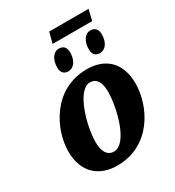

<svg xmlns="http://www.w3.org/2000/svg" viewBox="-199 -953 986 1080"><g transform="rotate(-30 294.0 -412.5)"><path d="M270 -765H527L544 -835H288ZM271 -587C303 -587 332 -618 332 -675C332 -709 314 -725 287 -725C248 -725 226 -684 226 -637C226 -602 244 -587 271 -587ZM476 -587C509 -587 537 -618 537 -675C537 -709 518 -725 491 -725C453 -725 431 -684 431 -637C431 -602 449 -587 476 -587ZM244 10C466 10 563 -197 563 -339C563 -486 474 -546 365 -546C143 -546 44 -335 44 -197C44 -54 133 10 244 10ZM267 -68C226 -68 203 -102 203 -166C203 -271 260 -473 343 -473C383 -473 406 -442 406 -378C406 -274 355 -68 267 -68Z"/></g></svg>

Font: Noto Serif SemiCondensed Extra
Style: Italic
Weight: 800
Width: 4
Italic angle: -12°
Designer: Monotype Design Team
Foundry: Monotype Imaging Inc.
Version: Version 1.901